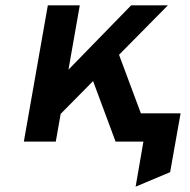

<svg xmlns="http://www.w3.org/2000/svg" viewBox="-20 -531 712 720"><path d="M488.6 169 517.8 0H480.6L499 -106H657.2L618 114.6ZM174 -70 199.2 -231.2 471.8 -511H609.6ZM69.4 0 159.4 -511H279.2L189.2 0ZM413.4 0 312 -272.8 408.6 -373.2 547.8 0Z"/></svg>

Font: Overpass
Style: Italic
Weight: 400
Italic angle: -10°
Designer: Delve Withrington, Dave Bailey, Thomas Jockin
Foundry: Delve Fonts LLC
Version: Version 4.000